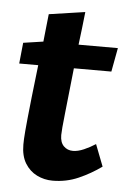

<svg xmlns="http://www.w3.org/2000/svg" viewBox="-46 -597 429 648"><g transform="rotate(5 168.5 -273.5)"><path d="M156.1 14.9Q128.1 14.9 103.2 2.7Q78.4 -9.5 63 -34.5Q47.7 -59.6 47.7 -97.8Q47.7 -106.6 48.2 -117.1Q48.8 -127.5 50.1 -144.4Q51.4 -161.2 54.3 -189.2Q57.3 -217.2 61.9 -260.8Q66.6 -304.4 74.3 -369.2H9.9L17.1 -440L84.7 -450Q86.7 -472.1 89.5 -495.4Q92.2 -518.7 94.7 -543.7L217 -561.7Q213.5 -532 210.5 -503.8Q207.4 -475.7 203.9 -450H337.1L322.1 -369.2H195.1Q184.8 -271.3 178.5 -214.1Q172.2 -156.9 172.2 -141.1Q172.2 -116.3 184.7 -103.8Q197.1 -91.2 216.1 -91.2Q233 -91.2 253.3 -100.1Q273.7 -109 292 -120.9L320.6 -47Q284.7 -21.1 243.7 -3.1Q202.8 14.9 156.1 14.9Z"/></g></svg>

Font: Ancizar Sans Thin
Style: Italic
Weight: 100
Italic angle: -4°
Designer: Cesar Puertas, Viviana Monsalve, Julian Moncada, Julian Prieto, Jose Castro, Mariel Hernandez, Felipe Aragon, Sara Alarc
Version: Version 8.100